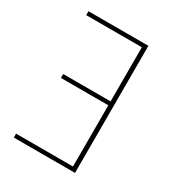

<svg xmlns="http://www.w3.org/2000/svg" viewBox="-164 -786 823 891"><g transform="rotate(30 247.0 -340.5)"><path d="M371 -681V0H43V-21H348V-349H94V-370H348V-660H50V-681Z"/></g></svg>

Font: Fira Sans Thin
Style: Regular
Weight: 100
Designer: bBox Type GmbH & Carrois Corporate GbR & Edenspiekermann AG
Foundry: bBox Type GmbH & Carrois Corporate GbR & Edenspiekermann AG
Version: Version 4.301